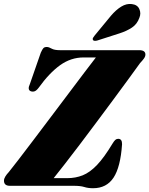

<svg xmlns="http://www.w3.org/2000/svg" viewBox="-30 -959 770 991"><path d="M350.5 0H21Q-9.5 0 -9.5 -26.5Q-9.5 -36.5 -2.5 -48Q4.5 -59.5 15.5 -71Q31 -90 64.2 -133.2Q97.5 -176.5 141 -234Q184.5 -291.5 232.2 -354.8Q280 -418 325.2 -478.2Q370.5 -538.5 407.2 -587Q444 -635.5 465 -662.5H401.5Q336 -662.5 280.2 -622.5Q224.5 -582.5 169.5 -506Q158 -491 148.5 -487.8Q139 -484.5 129 -488Q110 -495.5 124.5 -526L180.5 -687Q188.5 -705 194.2 -710.8Q200 -716.5 211.5 -716.5Q222 -716.5 236.2 -708.2Q250.5 -700 279.5 -700H688.5Q720.5 -700 720.5 -677.5Q720.5 -667.5 712.8 -656.8Q705 -646 693 -633.5Q667 -597.5 630.8 -547.8Q594.5 -498 552 -440.8Q509.5 -383.5 465.5 -324.5Q421.5 -265.5 380.2 -211Q339 -156.5 304.2 -112Q269.5 -67.5 247 -39.5H317.5Q360 -39.5 397 -54.2Q434 -69 470.8 -107.5Q507.5 -146 550.5 -217.5Q559 -231.5 565.2 -237Q571.5 -242.5 580 -242.5Q600.5 -242.5 600 -214.5Q592 -96.5 556 -42Q520 12.5 450.5 12.5Q424.5 12.5 405 6.2Q385.5 0 350.5 0ZM542.5 -877.5Q569 -908.5 596 -925Q623 -941.5 650.5 -938Q679.5 -934.5 689.2 -912.2Q699 -890 689.5 -867.5Q678 -834.5 650.8 -816.5Q623.5 -798.5 587.5 -787L472.5 -750Q465.5 -748 458.8 -748.2Q452 -748.5 449.5 -753.5Q447 -758 450 -763.5Q453 -769 458 -775Z"/></svg>

Font: Fraunces 72pt S000 Black
Style: Italic
Weight: 900
Italic angle: -16°
Version: Version 1.000; ttfautohint (v1.8.3)